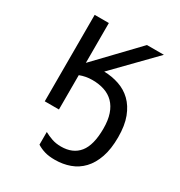

<svg xmlns="http://www.w3.org/2000/svg" viewBox="-182 -661 965 1031"><g transform="rotate(30 300.0 -145.5)"><path d="M301.8 -297.9Q350.6 -296.9 394.5 -282Q438.5 -267.1 471.4 -235.4Q504.4 -203.6 523.7 -153.1Q543 -102.5 543 -29.8Q543 43.5 524.9 95.5Q506.8 147.5 475.3 180.7Q443.8 213.9 400.9 229.5Q357.9 245.1 308.1 245.1Q271 245.1 245.4 237.5Q219.7 230 196.8 215.8V137.2Q218.3 148.9 243.9 158Q269.5 167 301.8 167Q374.5 167 412.8 119.4Q451.2 71.8 451.2 -30.8Q451.2 -82.5 438.5 -119.6Q425.8 -156.7 402.1 -180.7Q378.4 -204.6 345 -215.8Q311.5 -227.1 270 -227.1Q229.5 -227.1 192.9 -212.9V0H105V-536.1H192.9V-289.1L429.2 -536.1H534.2Z"/></g></svg>

Font: Noto Mono
Style: Regular
Weight: 400
Designer: Monotype Design Team
Foundry: Monotype Imaging Inc.
Version: Version 1.00